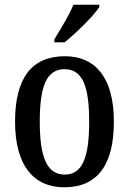

<svg xmlns="http://www.w3.org/2000/svg" viewBox="-20 -786 548 816"><path d="M211 -619V-606H254C305 -646 380 -721 402 -756V-766H292C274 -721 239 -665 211 -619ZM253 10C391 10 464 -81 464 -269C464 -456 385 -547 256 -547C116 -547 44 -456 44 -269C44 -81 124 10 253 10ZM255 -44C178 -44 149 -121 149 -269C149 -417 177 -492 254 -492C332 -492 359 -417 359 -269C359 -121 332 -44 255 -44Z"/></svg>

Font: Noto Serif Thai Condensed Medium
Style: Regular
Weight: 500
Width: 3
Designer: Monotype Design Team
Foundry: Monotype Imaging Inc.
Version: Version 2.002